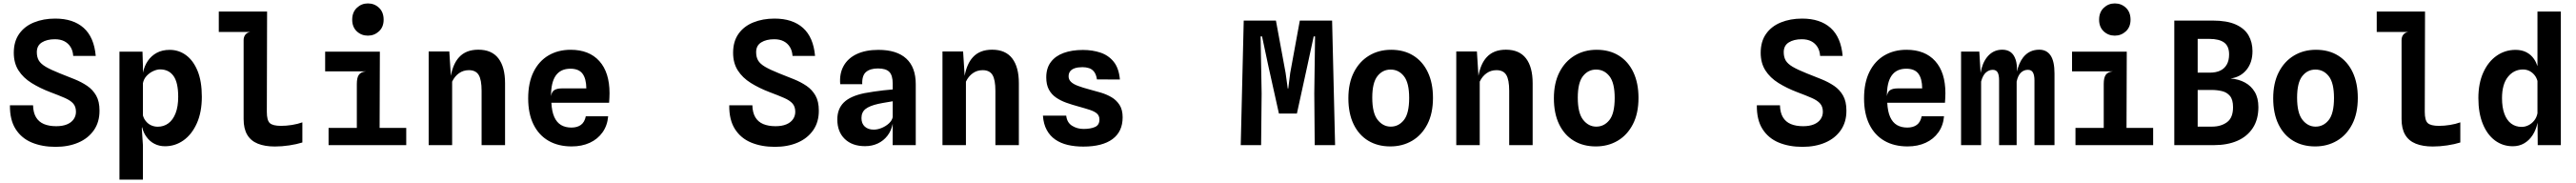

<svg xmlns="http://www.w3.org/2000/svg" viewBox="-20 -847 15040 1068"><path d="M304.5 10Q226.5 10 166 -15Q105.5 -40 71.2 -93.8Q37 -147.5 38 -232.5H173Q174 -190 190.2 -162.8Q206.5 -135.5 236.5 -123Q266.5 -110.5 308.5 -110.5Q345.5 -110.5 371.2 -121.2Q397 -132 410.2 -151.2Q423.5 -170.5 423.5 -194.5Q423.5 -224.5 407.5 -242.8Q391.5 -261 358.2 -275.5Q325 -290 273 -309.5Q212.5 -332.5 164 -362.8Q115.5 -393 88 -436Q60.5 -479 60.5 -539Q60.5 -605 92 -649.5Q123.5 -694 178.5 -716.2Q233.5 -738.5 302.5 -738.5Q408 -738.5 468.8 -684Q529.5 -629.5 539 -520.5H407.5Q405.5 -551.5 391.8 -573.2Q378 -595 355.2 -606.5Q332.5 -618 300.5 -618Q254 -618 224.5 -599.5Q195 -581 195 -542.5Q195 -514 206.5 -494.2Q218 -474.5 247.2 -457.2Q276.5 -440 329 -419Q373.5 -401.5 415 -384.8Q456.5 -368 489.2 -345.8Q522 -323.5 541.5 -289.2Q561 -255 561 -202Q561.5 -135 528.2 -87.2Q495 -39.5 437.2 -14.8Q379.5 10 304.5 10Z M677.5 201.5V-545.5H812L814.5 -464.5V-423Q823 -462 843 -491.5Q863.5 -521.5 895.5 -538.8Q927.5 -556 971 -556Q1024 -556 1066.5 -524.8Q1109 -493.5 1133.8 -432.8Q1158.5 -372 1158.5 -282.5Q1158.5 -192.5 1129.5 -127.8Q1100.5 -63 1051.8 -28.2Q1003 6.5 943.5 6.5Q909.5 6.5 881.8 -7.8Q854 -22 835.5 -48Q817 -72.5 809.5 -106L808 -97L814.5 0.5V201.5ZM814.5 -361.5V-173.5Q820 -153.5 832 -139.5Q845 -123.5 863 -115.5Q881 -107.5 901 -107.5Q936 -107.5 963 -127.2Q990 -147 1005.2 -186Q1020.5 -225 1020.5 -282.5Q1020.5 -365.5 993 -403.8Q965.5 -442 914.5 -442Q896.5 -442 875 -432.2Q853.5 -422.5 836.5 -404.5Q819.5 -386.5 814.5 -361.5Z M1585 8Q1526.5 8 1485.5 -8.5Q1444.5 -25 1423.5 -60.5Q1402.5 -96 1402.5 -152V-612.5Q1402.5 -632 1412.8 -644.8Q1423 -657.5 1441.5 -660.5H1257.5V-779.5H1539.5L1538 -194.5Q1538 -144.5 1555.5 -128.5Q1573 -112.5 1621 -112.5Q1652 -112.5 1685 -117.8Q1718 -123 1745.5 -133V-15.5Q1712.5 -5 1669 1.5Q1625.5 8 1585 8Z M1898.5 0V-100.5H2063.5V-357Q2063.5 -393.5 2075.2 -410.2Q2087 -427 2116.5 -430.5H1878.5V-545.5H2198L2196.5 -100.5H2352V0ZM2128 -639Q2090 -639 2063.2 -664.2Q2036.5 -689.5 2036.5 -732Q2036.5 -775.5 2063.5 -801.2Q2090.5 -827 2128 -827Q2166.5 -827 2193.2 -801.5Q2220 -776 2220 -732Q2220 -689.5 2192.8 -664.2Q2165.5 -639 2128 -639Z M2483 0V-546.5H2603.5L2612.5 -404.5Q2625.5 -475 2660.5 -513Q2700.5 -557 2773 -557Q2851 -557 2890 -506.5Q2929 -456 2929 -361.5V0H2792V-317.5Q2792 -381.5 2775 -409.5Q2758 -437.5 2717.5 -437.5Q2685 -437.5 2659.8 -419.5Q2634.5 -401.5 2620 -370.5V0Z M3318 7.5Q3240 7.5 3183 -25.2Q3126 -58 3095 -120.8Q3064 -183.5 3064 -273Q3064 -364.5 3095.5 -427.8Q3127 -491 3183 -523.8Q3239 -556.5 3312 -556.5Q3420 -556.5 3479.5 -490.5Q3539 -424.5 3539 -303Q3539 -288 3538.2 -275.5Q3537.5 -263 3536.5 -247.5H3199.5Q3202 -196 3216.5 -164Q3231 -132 3256.2 -117.2Q3281.5 -102.5 3316.5 -102.5Q3350.5 -102.5 3372 -118.2Q3393.5 -134 3400.5 -168.5H3531Q3526.5 -114.5 3498.2 -74.8Q3470 -35 3423.8 -13.8Q3377.5 7.5 3318 7.5ZM3197.5 -286Q3201.5 -312 3217.2 -321.5Q3233 -331 3258.5 -331H3403.5Q3403 -388 3381.2 -417Q3359.5 -446 3310.5 -446Q3253.5 -446 3225.2 -406Q3197 -366 3197.5 -286Z M4504.5 10Q4426.5 10 4366 -15Q4305.5 -40 4271.2 -93.8Q4237 -147.5 4238 -232.5H4373Q4374 -190 4390.2 -162.8Q4406.5 -135.5 4436.5 -123Q4466.5 -110.5 4508.5 -110.5Q4545.5 -110.5 4571.2 -121.2Q4597 -132 4610.2 -151.2Q4623.5 -170.5 4623.5 -194.5Q4623.5 -224.5 4607.5 -242.8Q4591.5 -261 4558.2 -275.5Q4525 -290 4473 -309.5Q4412.5 -332.5 4364 -362.8Q4315.5 -393 4288 -436Q4260.5 -479 4260.5 -539Q4260.5 -605 4292 -649.5Q4323.5 -694 4378.5 -716.2Q4433.5 -738.5 4502.5 -738.5Q4608 -738.5 4668.8 -684Q4729.5 -629.5 4739 -520.5H4607.5Q4605.5 -551.5 4591.8 -573.2Q4578 -595 4555.2 -606.5Q4532.5 -618 4500.5 -618Q4454 -618 4424.5 -599.5Q4395 -581 4395 -542.5Q4395 -514 4406.5 -494.2Q4418 -474.5 4447.2 -457.2Q4476.5 -440 4529 -419Q4573.5 -401.5 4615 -384.8Q4656.5 -368 4689.2 -345.8Q4722 -323.5 4741.5 -289.2Q4761 -255 4761 -202Q4761.5 -135 4728.2 -87.2Q4695 -39.5 4637.2 -14.8Q4579.5 10 4504.5 10Z M5031 6Q4956 6 4912.5 -36Q4869 -78 4869 -150Q4869 -211.5 4907 -249Q4945 -286.5 5028.5 -303.5Q5055 -308.5 5082.8 -312.5Q5110.5 -316.5 5138.5 -319.8Q5166.5 -323 5192.5 -325V-358.5Q5192.5 -407 5172.8 -427.2Q5153 -447.5 5106.5 -447.5Q5061 -447.5 5036.8 -427Q5012.5 -406.5 5014.5 -355.5H4886Q4880.5 -417 4905.8 -462.2Q4931 -507.5 4983 -531.8Q5035 -556 5109 -556Q5216 -556 5271.5 -505.2Q5327 -454.5 5327 -355.5V0H5192L5192.5 -125Q5184.5 -84.5 5161.8 -55Q5139 -25.5 5105.5 -9.8Q5072 6 5031 6ZM5081.5 -90.5Q5105 -90.5 5129.2 -100.8Q5153.5 -111 5171 -127.5Q5188.5 -144 5192.5 -163.5V-256Q5182 -254 5166.2 -251.5Q5150.5 -249 5135 -246.2Q5119.5 -243.5 5108.5 -241Q5057 -229.5 5033.5 -210.8Q5010 -192 5010 -158Q5010 -126 5029.5 -108.2Q5049 -90.5 5081.5 -90.5Z M5483 0V-546.5H5603.5L5612.5 -404.5Q5625.5 -475 5660.5 -513Q5700.5 -557 5773 -557Q5851 -557 5890 -506.5Q5929 -456 5929 -361.5V0H5792V-317.5Q5792 -381.5 5775 -409.5Q5758 -437.5 5717.5 -437.5Q5685 -437.5 5659.8 -419.5Q5634.5 -401.5 5620 -370.5V0Z M6305 8.5Q6256 8.5 6214.5 -1.2Q6173 -11 6141.8 -32.5Q6110.5 -54 6091.8 -88.5Q6073 -123 6069.5 -172H6205.5Q6210 -131.5 6239.8 -113Q6269.5 -94.5 6306.5 -94.5Q6348 -94.5 6373.8 -106Q6399.5 -117.5 6399.5 -149.5Q6399.5 -171 6385.5 -183.8Q6371.5 -196.5 6344.2 -205.5Q6317 -214.5 6277 -225.5Q6240 -235.5 6206.2 -247.5Q6172.5 -259.5 6146 -277.8Q6119.5 -296 6104.2 -324.5Q6089 -353 6089 -395.5Q6089 -449.5 6115.8 -485Q6142.5 -520.5 6190.5 -538Q6238.5 -555.5 6303 -555.5Q6358.5 -555.5 6405.2 -540Q6452 -524.5 6482.5 -487Q6513 -449.5 6519 -383L6385 -383.5Q6380.5 -412.5 6368.5 -428Q6356.5 -443.5 6339 -449.2Q6321.5 -455 6300.5 -455Q6274 -455 6256 -449Q6238 -443 6228.8 -431.2Q6219.5 -419.5 6219.5 -401.5Q6219.5 -383 6232.8 -369.8Q6246 -356.5 6273.8 -346Q6301.5 -335.5 6343 -324.5Q6374 -316.5 6407.5 -306.5Q6441 -296.5 6469.8 -279.8Q6498.5 -263 6516.8 -234.8Q6535 -206.5 6535 -162.5Q6535 -79 6475.8 -35.2Q6416.5 8.5 6305 8.5Z M7224.5 0 7242 -727H7430L7486.5 -421.5L7499 -330.5H7502L7513.5 -421.5L7569.5 -727H7758L7775.5 0H7656.5L7654 -302L7658.5 -634.5H7650.5L7612.5 -458.5L7552.5 -184.5H7447.5L7386.5 -458.5L7349 -634.5H7340.5L7346.5 -302L7343.5 0Z M8098 7.5Q8024 7.5 7969 -25.8Q7914 -59 7883.5 -122Q7853 -185 7853 -273.5Q7853 -362 7885.2 -425.2Q7917.5 -488.5 7974 -522.5Q8030.5 -556.5 8102.5 -556.5Q8178 -556.5 8232.8 -522.2Q8287.5 -488 8317.2 -425Q8347 -362 8347 -276Q8347 -185 8314.2 -121.8Q8281.5 -58.5 8225.2 -25.5Q8169 7.5 8098 7.5ZM8100.5 -108Q8146.5 -108 8177.2 -146.5Q8208 -185 8208 -275.5Q8208 -363.5 8177.5 -402.2Q8147 -441 8099.5 -441Q8053 -441 8022.8 -402.8Q7992.5 -364.5 7992.5 -277Q7992.5 -187 8024 -147.5Q8055.5 -108 8100.5 -108Z M8483 0V-546.5H8603.5L8612.5 -404.5Q8625.5 -475 8660.5 -513Q8700.5 -557 8773 -557Q8851 -557 8890 -506.5Q8929 -456 8929 -361.5V0H8792V-317.5Q8792 -381.5 8775 -409.5Q8758 -437.5 8717.5 -437.5Q8685 -437.5 8659.8 -419.5Q8634.5 -401.5 8620 -370.5V0Z M9298 7.5Q9224 7.5 9169 -25.8Q9114 -59 9083.5 -122Q9053 -185 9053 -273.5Q9053 -362 9085.2 -425.2Q9117.5 -488.5 9174 -522.5Q9230.5 -556.5 9302.5 -556.5Q9378 -556.5 9432.8 -522.2Q9487.5 -488 9517.2 -425Q9547 -362 9547 -276Q9547 -185 9514.2 -121.8Q9481.5 -58.5 9425.2 -25.5Q9369 7.5 9298 7.5ZM9300.5 -108Q9346.5 -108 9377.2 -146.5Q9408 -185 9408 -275.5Q9408 -363.5 9377.5 -402.2Q9347 -441 9299.5 -441Q9253 -441 9222.8 -402.8Q9192.5 -364.5 9192.5 -277Q9192.5 -187 9224 -147.5Q9255.5 -108 9300.5 -108Z M10504.5 10Q10426.5 10 10366 -15Q10305.5 -40 10271.2 -93.8Q10237 -147.5 10238 -232.5H10373Q10374 -190 10390.2 -162.8Q10406.5 -135.5 10436.5 -123Q10466.5 -110.5 10508.5 -110.5Q10545.5 -110.5 10571.2 -121.2Q10597 -132 10610.2 -151.2Q10623.5 -170.5 10623.5 -194.5Q10623.5 -224.5 10607.5 -242.8Q10591.5 -261 10558.2 -275.5Q10525 -290 10473 -309.5Q10412.5 -332.5 10364 -362.8Q10315.5 -393 10288 -436Q10260.5 -479 10260.5 -539Q10260.5 -605 10292 -649.5Q10323.5 -694 10378.5 -716.2Q10433.5 -738.5 10502.5 -738.5Q10608 -738.5 10668.8 -684Q10729.5 -629.5 10739 -520.5H10607.5Q10605.5 -551.5 10591.8 -573.2Q10578 -595 10555.2 -606.5Q10532.5 -618 10500.5 -618Q10454 -618 10424.5 -599.5Q10395 -581 10395 -542.5Q10395 -514 10406.5 -494.2Q10418 -474.5 10447.2 -457.2Q10476.5 -440 10529 -419Q10573.5 -401.5 10615 -384.8Q10656.5 -368 10689.2 -345.8Q10722 -323.5 10741.5 -289.2Q10761 -255 10761 -202Q10761.5 -135 10728.2 -87.2Q10695 -39.5 10637.2 -14.8Q10579.5 10 10504.5 10Z M11118 7.5Q11040 7.5 10983 -25.2Q10926 -58 10895 -120.8Q10864 -183.5 10864 -273Q10864 -364.5 10895.5 -427.8Q10927 -491 10983 -523.8Q11039 -556.5 11112 -556.5Q11220 -556.5 11279.5 -490.5Q11339 -424.5 11339 -303Q11339 -288 11338.2 -275.5Q11337.5 -263 11336.5 -247.5H10999.5Q11002 -196 11016.5 -164Q11031 -132 11056.2 -117.2Q11081.5 -102.5 11116.5 -102.5Q11150.5 -102.5 11172 -118.2Q11193.5 -134 11200.5 -168.5H11331Q11326.5 -114.5 11298.2 -74.8Q11270 -35 11223.8 -13.8Q11177.5 7.5 11118 7.5ZM10997.5 -286Q11001.5 -312 11017.2 -321.5Q11033 -331 11058.5 -331H11203.5Q11203 -388 11181.2 -417Q11159.5 -446 11110.5 -446Q11053.5 -446 11025.2 -406Q10997 -366 10997.5 -286Z M11430.5 0V-546H11537L11544.5 -421.5Q11554 -478.5 11583 -514.5Q11617.5 -557 11671 -557Q11699.5 -557 11719.2 -543.2Q11739 -529.5 11749.5 -498Q11758 -471.5 11757 -429.5Q11767.5 -479 11793 -512Q11828.5 -557 11887 -557Q11930.5 -557 11953.2 -523.2Q11976 -489.5 11976 -418V0H11859V-377.5Q11859 -408 11850.2 -423.8Q11841.5 -439.5 11820.5 -439.5Q11797 -439.5 11779.8 -423Q11762.5 -406.5 11755 -371V0H11652.5V-377.5Q11652.5 -410 11643.8 -424.8Q11635 -439.5 11615.5 -439.5Q11593.5 -439.5 11575.5 -423.8Q11557.5 -408 11547.5 -371V0Z M12098.5 0V-100.5H12263.5V-357Q12263.5 -393.5 12275.2 -410.2Q12287 -427 12316.5 -430.5H12078.5V-545.5H12398L12396.5 -100.5H12552V0ZM12328 -639Q12290 -639 12263.2 -664.2Q12236.5 -689.5 12236.5 -732Q12236.5 -775.5 12263.5 -801.2Q12290.5 -827 12328 -827Q12366.5 -827 12393.2 -801.5Q12420 -776 12420 -732Q12420 -689.5 12392.8 -664.2Q12365.5 -639 12328 -639Z M12675.5 0V-727H12898.5Q12983 -727 13034.2 -704Q13085.5 -681 13108.8 -640.8Q13132 -600.5 13132 -548.5Q13132 -482 13096.8 -439.2Q13061.5 -396.5 13004 -389Q13052 -385 13088.2 -365.2Q13124.5 -345.5 13145.5 -310Q13166.5 -274.5 13166.5 -222Q13166.5 -150 13134 -100.2Q13101.5 -50.5 13043.5 -25.2Q12985.5 0 12907 0ZM12812 -108H12895.5Q12948 -108 12983.2 -133.8Q13018.5 -159.5 13018.5 -221.5Q13018.5 -265.5 13000.5 -287Q12982.5 -308.5 12954 -315.2Q12925.5 -322 12894.5 -322H12812ZM12812 -423H12882.5Q12919 -423 12944 -435Q12969 -447 12982.2 -470.8Q12995.5 -494.5 12995.5 -529.5Q12995.5 -577.5 12966.5 -598.8Q12937.5 -620 12880 -620H12812Z M13498 7.5Q13424 7.5 13369 -25.8Q13314 -59 13283.5 -122Q13253 -185 13253 -273.5Q13253 -362 13285.2 -425.2Q13317.5 -488.5 13374 -522.5Q13430.5 -556.5 13502.5 -556.5Q13578 -556.5 13632.8 -522.2Q13687.5 -488 13717.2 -425Q13747 -362 13747 -276Q13747 -185 13714.2 -121.8Q13681.5 -58.5 13625.2 -25.5Q13569 7.5 13498 7.5ZM13500.5 -108Q13546.5 -108 13577.2 -146.5Q13608 -185 13608 -275.5Q13608 -363.5 13577.5 -402.2Q13547 -441 13499.5 -441Q13453 -441 13422.8 -402.8Q13392.5 -364.5 13392.5 -277Q13392.5 -187 13424 -147.5Q13455.5 -108 13500.5 -108Z M14185 8Q14126.5 8 14085.5 -8.5Q14044.5 -25 14023.5 -60.5Q14002.5 -96 14002.5 -152V-612.5Q14002.5 -632 14012.8 -644.8Q14023 -657.5 14041.5 -660.5H13857.5V-779.5H14139.5L14138 -194.5Q14138 -144.5 14155.5 -128.5Q14173 -112.5 14221 -112.5Q14252 -112.5 14285 -117.8Q14318 -123 14345.5 -133V-15.5Q14312.5 -5 14269 1.5Q14225.5 8 14185 8Z M14652 6.5Q14593.5 6.5 14548 -27.2Q14502.5 -61 14476.8 -124Q14451 -187 14451 -274.5Q14451 -361 14479.8 -424.2Q14508.5 -487.5 14557.8 -521.8Q14607 -556 14668 -556Q14704.5 -556 14731.5 -542Q14758.5 -528 14776 -502.5Q14788.5 -484 14796 -461V-779.5H14932.5V0H14797.5L14796.5 -131L14796 -129Q14787.5 -89 14767.8 -58.5Q14748 -28 14718.8 -10.8Q14689.5 6.5 14652 6.5ZM14796 -374.5Q14790.5 -394.5 14779 -408.5Q14766 -424.5 14748.8 -433Q14731.5 -441.5 14712 -441.5Q14658 -441.5 14623.5 -398.2Q14589 -355 14589 -274.5Q14589 -220.5 14602.8 -183Q14616.5 -145.5 14642.2 -126Q14668 -106.5 14704 -106.5Q14724 -106.5 14743.2 -116Q14762.5 -125.5 14776.8 -143.2Q14791 -161 14796 -185.5Z"/></svg>

Font: Spline Sans Mono SemiBold
Style: Regular
Weight: 600
Monospace: yes
Version: Version 1.004